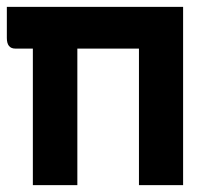

<svg xmlns="http://www.w3.org/2000/svg" viewBox="-20 -541 632 561"><path d="M76 0V-399H25Q0 -399 0 -430V-521H515V0H386V-399H206V0Z"/></svg>

Font: Viga
Style: Regular
Weight: 400
Designer: Oscar Yáñez
Foundry: Fontstage
Version: Version 1.001